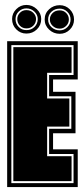

<svg xmlns="http://www.w3.org/2000/svg" viewBox="-20 -758 341 778"><path d="M9 0V-591H295V-436H195V-386H286V-218H195V-153H295V0ZM26 -16H278V-134H179V-236H269V-368H179V-454H278V-575H26ZM34 -24V-567H270V-463H171V-359H261V-245H171V-125H270V-24ZM87 -622Q63 -622 46 -639Q29 -656 29 -681Q29 -704 46 -721Q63 -738 87 -738Q111 -738 129 -721Q147 -704 147 -681Q147 -656 129.5 -639Q112 -622 87 -622ZM222 -621Q197 -621 179 -638Q161 -655 161 -679Q161 -704 179 -720.5Q197 -737 222 -737Q246 -737 263 -720Q280 -703 280 -679Q280 -655 263 -638Q246 -621 222 -621ZM87 -636Q107 -636 120 -649Q133 -662 133 -681Q133 -698 119.5 -711Q106 -724 87 -724Q69 -724 56 -711.5Q43 -699 43 -681Q43 -662 55.5 -649Q68 -636 87 -636ZM222 -635Q240 -635 253 -648Q266 -661 266 -679Q266 -697 253 -710Q240 -723 222 -723Q202 -723 188.5 -710.5Q175 -698 175 -679Q175 -660 189 -647.5Q203 -635 222 -635ZM87 -643Q71 -643 60.5 -654Q50 -665 50 -681Q50 -695 60.5 -706Q71 -717 87 -717Q104 -717 115 -706Q126 -695 126 -681Q126 -665 115 -654Q104 -643 87 -643ZM222 -642Q205 -642 193.5 -653Q182 -664 182 -679Q182 -694 193 -705Q204 -716 222 -716Q238 -716 248.5 -705Q259 -694 259 -679Q259 -664 248 -653Q237 -642 222 -642Z"/></svg>

Font: Alumni Sans Collegiate One
Style: Regular
Weight: 400
Designer: Robert E. Leuschke
Foundry: Robert E. Leuschke
Version: Version 1.100